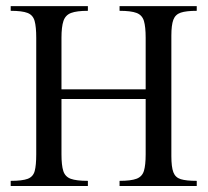

<svg xmlns="http://www.w3.org/2000/svg" viewBox="-20 -619 693 639"><path d="M634.8 0H377.9V-17.1Q416 -17.1 434.6 -24.2Q453.1 -31.2 459 -50.3Q464.8 -69.3 464.8 -105.5V-289.6H184.6V-105.5Q184.6 -68.8 190.7 -49.8Q196.8 -30.8 215.6 -23.9Q234.4 -17.1 272.5 -17.1V0H15.6V-17.1Q54.2 -17.1 72.3 -23.9Q90.3 -30.8 95.5 -49.8Q100.6 -68.8 100.6 -105.5V-493.2Q100.6 -529.8 95.2 -549.3Q89.8 -568.8 71.8 -575.9Q53.7 -583 15.6 -583V-598.6H272.5V-583Q235.4 -583 216.6 -575.9Q197.8 -568.8 191.2 -549.3Q184.6 -529.8 184.6 -493.2V-321.8H464.8V-493.2Q464.8 -529.8 459 -549.3Q453.1 -568.8 434.6 -575.9Q416 -583 377.9 -583V-598.6H634.8V-583Q599.6 -583 581.5 -576.9Q563.5 -570.8 556.9 -553.2Q550.3 -535.6 550.3 -500.5V-99.6Q550.3 -63.5 556.9 -45.9Q563.5 -28.3 581.5 -22.7Q599.6 -17.1 634.8 -17.1Z"/></svg>

Font: Scheherazade New
Style: Regular
Weight: 400
Designer: SIL International
Foundry: SIL International
Version: Version 4.000